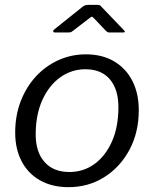

<svg xmlns="http://www.w3.org/2000/svg" viewBox="-20 -765 639 795"><path d="M263.7 10Q195.6 10 145.8 -18.2Q95.9 -46.4 69.4 -97.5Q42.9 -148.6 42.9 -215.7Q42.9 -286.4 65.7 -345.7Q88.6 -405 128.8 -448.6Q169 -492.1 222.3 -516.1Q275.5 -540 335.3 -540Q403.7 -540 452.8 -510.8Q501.9 -481.6 528.3 -429.7Q554.6 -377.7 554.6 -308.9Q554.6 -216.5 515.8 -144.3Q477 -72.2 411.2 -31.1Q345.4 10 263.7 10ZM267.4 -52.8Q325.2 -52.8 371 -85.8Q416.8 -118.9 443.5 -179.1Q470.3 -239.4 470.3 -321.6Q470.3 -395.2 434.8 -436.8Q399.3 -478.3 333.3 -478.3Q276.5 -478.3 229.6 -444.9Q182.8 -411.5 155.3 -350.8Q127.8 -290 127.8 -208.2Q127.8 -135.6 164.4 -94.2Q201 -52.8 267.4 -52.8ZM416.4 -639.4 369.4 -689.1Q362.4 -696.5 359.9 -695.9Q357.4 -695.3 347.9 -687.9L281.9 -637.2Q275.7 -632.3 272.3 -631.4Q269 -630.5 262.6 -630.5H207.5Q201.4 -630.5 200.5 -634.8Q199.6 -639.2 204.9 -643.4L320.7 -735.9Q326.5 -741 332 -742.9Q337.4 -744.8 346.4 -744.8H385.6Q392.9 -744.8 396.5 -740.6Q400 -736.4 403.3 -733.6L492.2 -640.9Q497.8 -635.2 497 -632.9Q496.1 -630.5 488.8 -630.5H432.6Q427.2 -630.5 423.8 -632.9Q420.4 -635.3 416.4 -639.4Z"/></svg>

Font: Libre Franklin Thin
Style: Italic
Weight: 100
Italic angle: -8°
Designer: Pablo Impallari, Rodrigo Fuenzalida, Nhung Nguyen
Foundry: Impallari Type
Version: Version 3.000